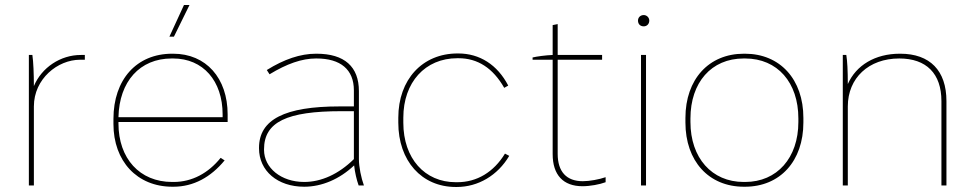

<svg xmlns="http://www.w3.org/2000/svg" viewBox="-20 -739 3876 765"><path d="M95 0H115V-315C115 -425 210 -501 299 -501C302 -501 315 -501 318 -501V-520H302C221 -520 146 -470 115 -396C115 -444 113 -493 109 -520H95Z M673 -593 735 -719H713L655 -593ZM667 5H671C751 5 820 -33 875 -100L859 -110C810 -49 745 -14 672 -14H666C536 -14 452 -108 452 -247V-253H887V-283C887 -428 801 -525 670 -525H666C524 -525 432 -422 432 -265V-245C432 -97 526 5 667 5ZM452 -272C455 -414 537 -506 664 -506H670C789 -506 867 -417 867 -283V-272Z M1192 5C1262 5 1333 -25 1391 -80C1394 -52 1401 -22 1409 0H1430C1419 -30 1410 -74 1410 -105V-376C1410 -473 1353 -525 1241 -525H1239C1177 -525 1112 -503 1043 -460L1054 -443C1123 -485 1183 -506 1239 -506H1241C1337 -506 1390 -462 1390 -379V-315H1333C1115 -315 1012 -263 1012 -150V-148C1012 -58 1086 5 1192 5ZM1192 -14C1100 -14 1032 -70 1032 -142V-144C1032 -253 1123 -296 1340 -296H1390V-105C1329 -45 1260 -14 1192 -14Z M1796 6H1800C1885 6 1963 -40 2009 -118L1992 -127C1947 -53 1880 -13 1802 -13H1796C1672 -13 1587 -108 1587 -250V-270C1587 -411 1674 -507 1802 -507H1807C1883 -507 1944 -468 1989 -389L2005 -398C1962 -481 1891 -526 1806 -526H1803C1663 -526 1567 -422 1567 -270V-250C1567 -98 1660 6 1796 6Z M2301 3C2331 3 2369 -4 2393 -13V-33C2367 -24 2329 -17 2302 -17C2237 -17 2202 -55 2202 -126V-501H2379V-520H2202V-643L2182 -639V-520C2155 -519 2118 -514 2102 -510V-501H2182V-125C2182 -42 2224 3 2301 3Z M2545 -634C2557 -634 2567 -643 2567 -657C2567 -669 2557 -679 2545 -679C2531 -679 2522 -669 2522 -657C2522 -643 2531 -634 2545 -634ZM2534 0H2554V-520H2534Z M2944 5H2948C3088 5 3181 -97 3181 -251V-269C3181 -423 3088 -525 2948 -525H2944C2804 -525 2711 -423 2711 -269V-251C2711 -97 2804 5 2944 5ZM2943 -14C2816 -14 2731 -110 2731 -253V-267C2731 -410 2814 -506 2943 -506H2949C3078 -506 3161 -410 3161 -267V-253C3161 -110 3076 -14 2949 -14Z M3338 0H3358V-315C3358 -428 3441 -506 3563 -506C3671 -506 3731 -446 3731 -336V0H3751V-336C3751 -458 3685 -525 3567 -525H3565C3467 -525 3391 -479 3358 -404C3358 -459 3356 -495 3352 -520H3338Z"/></svg>

Font: Fixel Text Thin
Style: Regular
Weight: 100
Width: 4
Designer: AlfaBravo + MacPaw
Foundry: Kyrylo Tkachov, Marchela Mozhyna, Serhii Makarenko, Maria Weinstein, Zakhar Kryvoshyya
Version: Version 1.211